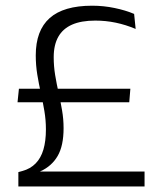

<svg xmlns="http://www.w3.org/2000/svg" viewBox="-20 -670 575 690"><path d="M43 -302.5 48 -351H448.5L444.5 -302.5ZM123 -53.5H499.5V0H46V-51.5L60.5 -55.5Q89.5 -63.5 108.2 -82.8Q127 -102 136 -132.5Q145 -163 145 -205Q145 -238.5 139.5 -271Q134 -303.5 126.8 -336Q119.5 -368.5 114 -402Q108.5 -435.5 108.5 -471Q108.5 -560.5 158.5 -605Q208.5 -649.5 311 -649.5Q352.5 -649.5 392 -641.2Q431.5 -633 462 -620L467.5 -566Q432 -581 396 -588.5Q360 -596 322.5 -596Q272 -596 239 -581.5Q206 -567 189.5 -537.8Q173 -508.5 173 -464.5Q173 -432 178.2 -400.2Q183.5 -368.5 190.5 -337Q197.5 -305.5 203 -273.8Q208.5 -242 208.5 -209.5Q208.5 -146 187.2 -109.5Q166 -73 125.5 -54.5Z"/></svg>

Font: Anek Odia Light
Style: Regular
Weight: 300
Designer: Yesha Goshar & Mahesh Sahu (Odia), Yesha Goshar (Latin)
Foundry: Ek Type
Version: Version 1.003